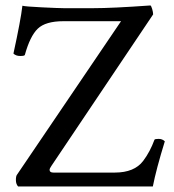

<svg xmlns="http://www.w3.org/2000/svg" viewBox="-20 -670 626 690"><path d="M209 -640.6H315.4Q383.8 -640.6 520.5 -650.4Q523.4 -649.4 526.9 -637.7Q530.3 -626 530.3 -618.2L165 -74.2Q158.2 -64.5 158.2 -59.6Q158.2 -49.8 171.9 -49.8H392.6Q462.9 -49.8 494.6 -91.8Q519 -124 535.2 -168Q537.1 -170.9 550.3 -170.9Q563.5 -170.9 572.3 -162.1Q541 -60.5 529.3 0H44.9Q37.1 -8.8 37.1 -22.9Q37.1 -37.1 41 -42L415 -593.8H208Q143.6 -593.8 115.7 -566.9Q87.9 -540 69.3 -472.7Q68.4 -468.8 52.7 -468.8Q37.1 -468.8 28.3 -477.5Q54.7 -598.6 60.5 -649.4Q70.3 -646.5 131.3 -643.6Q192.4 -640.6 209 -640.6Z"/></svg>

Font: CrimsonText-Roman
Style: Roman
Weight: 400
Version: Version 0.13